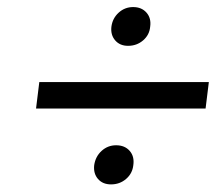

<svg xmlns="http://www.w3.org/2000/svg" viewBox="-20 -568 608 530"><path d="M79.5 -268.5 88.5 -341.5H556.5L547.5 -268.5ZM286.5 -59Q263.5 -59 250.5 -74Q237.5 -89 240 -112Q243.5 -136 260.5 -151.5Q277.5 -167 300.5 -167Q324.5 -167 338 -151.5Q351.5 -136 348 -112Q345.5 -89 328 -74Q310.5 -59 286.5 -59ZM333.5 -441.5Q311 -441.5 298 -456.5Q285 -471.5 287.5 -494Q290.5 -517.5 307.5 -533Q324.5 -548.5 347.5 -548.5Q371 -548.5 384.5 -533Q398 -517.5 394.5 -494Q392.5 -471.5 375 -456.5Q357.5 -441.5 333.5 -441.5Z"/></svg>

Font: Expletus Sans Medium
Style: Italic
Weight: 500
Italic angle: -7°
Version: Version 7.500